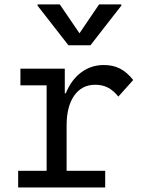

<svg xmlns="http://www.w3.org/2000/svg" viewBox="-20 -826 640 846"><path d="M185.5 -30V-523.5H265.5V-415H270Q294 -474.5 337.8 -507Q381.5 -539.5 437.5 -539.5Q478 -539.5 508.8 -523.8Q539.5 -508 567 -473.5L501.5 -400.5Q478.5 -428.5 454.5 -440.5Q430.5 -452.5 399.5 -452.5Q340.5 -452.5 307 -404.8Q273.5 -357 273.5 -273V-30ZM60 0V-73.5H443.5V0ZM70 -450V-523.5H228V-450ZM281.5 -626.5 145.5 -801V-806.5H243.5L339 -666.5H321.5L416.5 -806.5H514.5V-801L378.5 -626.5Z"/></svg>

Font: Google Sans Code
Style: Regular
Weight: 400
Monospace: yes
Designer: Google Sans Code Authors
Foundry: Google LLC
Version: Version 6.000